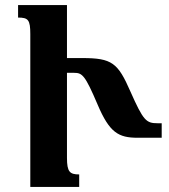

<svg xmlns="http://www.w3.org/2000/svg" viewBox="-20 -734 664 754"><path d="M243 -114V-448H271C303 -448 314 -439 363 -324C410 -213 445 -193 521 -193H615V-250H599C554 -250 543 -260 492 -375C443 -487 420 -506 303 -506H243V-714H51V-665C91 -665 99 -656 99 -600V0H291V-49C254 -49 243 -59 243 -114Z"/></svg>

Font: Noto Serif Armenian SemiCondensed
Style: Bold
Weight: 700
Width: 4
Designer: Monotype Design Team
Foundry: Monotype Imaging Inc.
Version: Version 2.008